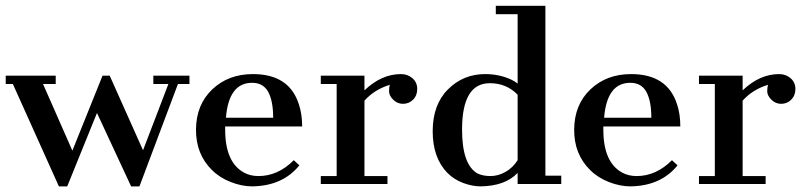

<svg xmlns="http://www.w3.org/2000/svg" viewBox="-20 -644 2814 672"><path d="M25 -350H0V-379.2H175V-350H130.6L233.3 -116.7L338.9 -379.2H363.9L480.6 -118.1L569.4 -350H516.7V-379.2H643.1V-350H602.8L468.1 8.3H438.9L319.4 -248.6L215.3 8.3H186.1Z M1027.8 -65.3Q969.4 6.9 862.5 8.3Q826.4 8.3 787.5 -6.9Q748.6 -22.2 722.2 -48.6Q665.3 -104.2 666 -191Q666.7 -277.8 722.9 -331.2Q779.2 -384.7 865.3 -384.7Q993.1 -384.7 1026.4 -277.8Q1037.5 -244.4 1037.5 -201.4H768.1V-190.3Q768.1 -76.4 833.3 -40.3Q855.6 -27.8 884.7 -27.8Q952.8 -27.8 1008.3 -83.3ZM936.1 -231.9Q936.1 -290.3 918.8 -322.2Q901.4 -354.2 862.5 -354.2Q780.6 -354.2 770.8 -231.9Z M1255.6 -327.8Q1315.3 -384.7 1383.3 -384.7Q1406.9 -384.7 1423.6 -370.1Q1440.3 -355.6 1440.3 -332.6Q1440.3 -309.7 1425.7 -295.1Q1411.1 -280.6 1390.3 -280.6Q1370.8 -280.6 1356.2 -295.1Q1341.7 -309.7 1341.7 -324.3Q1341.7 -338.9 1344.4 -347.2Q1290.3 -330.6 1255.6 -291.7V-27.8H1336.1V0H1102.8V-27.8H1158.3V-350H1102.8V-379.2H1255.6Z M1791.7 -38.9Q1748.6 6.9 1662.5 8.3Q1633.3 8.3 1601.4 -3.5Q1569.4 -15.3 1545.8 -38.9Q1494.4 -91.7 1494.4 -184.7Q1494.4 -277.8 1547.9 -331.2Q1601.4 -384.7 1677.8 -384.7Q1727.8 -384.7 1769.4 -365.3Q1781.9 -359.7 1791.7 -351.4V-594.4H1715.3V-623.6H1888.9V-29.2H1944.4V0H1791.7ZM1791.7 -312.5Q1752.8 -352.8 1694.4 -352.8Q1597.2 -352.8 1597.2 -190.3Q1597.2 -69.4 1650 -37.5Q1669.4 -27.8 1696.5 -27.8Q1723.6 -27.8 1749.3 -42.4Q1775 -56.9 1791.7 -83.3Z M2351.4 -65.3Q2293.1 6.9 2186.1 8.3Q2150 8.3 2111.1 -6.9Q2072.2 -22.2 2045.8 -48.6Q1988.9 -104.2 1989.6 -191Q1990.3 -277.8 2046.5 -331.2Q2102.8 -384.7 2188.9 -384.7Q2316.7 -384.7 2350 -277.8Q2361.1 -244.4 2361.1 -201.4H2091.7V-190.3Q2091.7 -76.4 2156.9 -40.3Q2179.2 -27.8 2208.3 -27.8Q2276.4 -27.8 2331.9 -83.3ZM2259.7 -231.9Q2259.7 -290.3 2242.4 -322.2Q2225 -354.2 2186.1 -354.2Q2104.2 -354.2 2094.4 -231.9Z M2579.2 -327.8Q2638.9 -384.7 2706.9 -384.7Q2730.6 -384.7 2747.2 -370.1Q2763.9 -355.6 2763.9 -332.6Q2763.9 -309.7 2749.3 -295.1Q2734.7 -280.6 2713.9 -280.6Q2694.4 -280.6 2679.9 -295.1Q2665.3 -309.7 2665.3 -324.3Q2665.3 -338.9 2668.1 -347.2Q2613.9 -330.6 2579.2 -291.7V-27.8H2659.7V0H2426.4V-27.8H2481.9V-350H2426.4V-379.2H2579.2Z"/></svg>

Font: Sree Krushnadevaraya
Style: Regular
Weight: 400
Designer: Purushoth Kumar Guthula
Foundry: Andhrapradesh Society for Knowledge Networks
Version: Version 1.0.5; ttfautohint (v1.2.42-39fb)